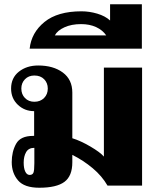

<svg xmlns="http://www.w3.org/2000/svg" viewBox="-20 -870 741 900"><path d="M35 -110Q35 -159 55.5 -196Q76 -233 135 -233H140V-349Q95 -349 63.5 -379Q32 -409 32 -455Q32 -505 68.5 -534Q105 -563 159 -563Q230 -563 274.5 -530Q319 -497 319 -436V-222Q358 -210 404 -183Q450 -156 467 -136V-553H646V0H484Q458 -45 414.5 -81.5Q371 -118 319 -144V-109Q319 -45 282 -17.5Q245 10 164 10Q94 10 64.5 -24.5Q35 -59 35 -110ZM204 -455Q204 -481 187 -498.5Q170 -516 141 -516Q114 -516 97 -498.5Q80 -481 80 -455Q80 -428 97 -410.5Q114 -393 141 -393Q169 -393 186.5 -410.5Q204 -428 204 -455ZM141 -105V-177Q114 -177 102.5 -157Q91 -137 91 -108Q91 -81 98.5 -65.5Q106 -50 119 -50Q132 -50 136.5 -60Q141 -70 141 -105Z M362 -817Q399 -817 436 -806Q473 -795 496 -774V-850H645V-642H119Q127 -717 188.5 -767Q250 -817 362 -817ZM478 -704Q461 -729 430.5 -743Q400 -757 360 -757Q315 -757 282 -742Q249 -727 237 -704Z"/></svg>

Font: Taviraj
Style: Bold
Weight: 700
Designer: Katatrad Team
Foundry: CadsonDemak
Version: Version 1.001